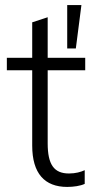

<svg xmlns="http://www.w3.org/2000/svg" viewBox="-20 -729 377 757"><path d="M245 8C270 8 297 4 314 -4V-58C299 -51 278 -45 252 -45C193 -45 168 -80 168 -164V-452H316V-501H168V-661L107 -641V-501H7V-452H107V-155C107 -45 156 8 245 8ZM245 -538H279L301 -709H245Z"/></svg>

Font: Poppy and Pepper Light
Style: Regular
Weight: 300
Designer: Thy Ha
Foundry: Thy Ha
Version: Version 0.001;Glyphs 3.2 (3227)